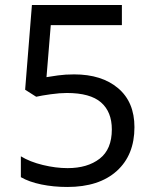

<svg xmlns="http://www.w3.org/2000/svg" viewBox="-20 -734 612 764"><path d="M275 -438Q385 -438 450 -383Q515 -328 515 -228Q515 -117 444.5 -53.5Q374 10 248 10Q193 10 144.5 0Q96 -10 63 -29V-112Q99 -90 150.5 -77.5Q202 -65 249 -65Q328 -65 376.5 -102.5Q425 -140 425 -219Q425 -289 382 -326.5Q339 -364 246 -364Q218 -364 182 -359Q146 -354 124 -349L80 -377L107 -714H465V-634H182L165 -427Q182 -430 211 -434Q240 -438 275 -438Z"/></svg>

Font: Noto Sans
Style: Regular
Weight: 400
Designer: Monotype Design Team
Foundry: Monotype Imaging Inc.
Version: Version 2.007